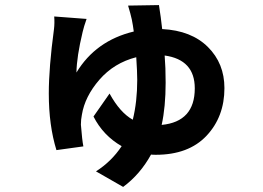

<svg xmlns="http://www.w3.org/2000/svg" viewBox="-20 -651 1040 759"><path d="M619.1 -157.2Q750 -169.9 750 -301.8Q750 -415 630.9 -431.6Q634.8 -384.8 634.8 -324.2Q634.8 -228.5 619.1 -157.2ZM486.3 -628.9 608.4 -630.9Q616.2 -582 621.1 -536.1Q736.3 -530.3 801.8 -465.3Q867.2 -400.4 867.2 -302.7Q867.2 -189.5 796.4 -114.3Q725.6 -39.1 595.7 -39.1Q583 -39.1 577.1 -40Q534.2 38.1 466.8 87.9L359.4 26.4Q420.9 -12.7 460.9 -73.2Q387.7 -115.2 349.6 -190.4L413.1 -281.2Q454.1 -206.1 504.9 -177.7Q522.5 -249 522.5 -335Q522.5 -366.2 518.6 -424.8Q430.7 -402.3 373 -335.9Q315.4 -269.5 303.7 -197.3Q299.8 -178.7 299.8 -158.2Q304.7 -95.7 309.6 -72.3L203.1 -57.6Q172.9 -155.3 172.9 -281.2Q172.9 -383.8 193.4 -536.1Q196.3 -559.6 194.3 -585.9L322.3 -576.2Q311.5 -545.9 306.6 -524.4Q283.2 -426.8 282.2 -364.3Q358.4 -490.2 508.8 -526.4Q505.9 -549.8 501 -574.2Q496.1 -596.7 486.3 -628.9Z"/></svg>

Font: Nasu
Style: Bold
Weight: 700
Designer: Ryoko NISHIZUKA (kana &amp; ideographs); Paul D. Hunt (Latin, Greek &amp; Cyrillic); Wenlong ZHANG (bopomofo); Sandoll C
Version: Version 2014.1215